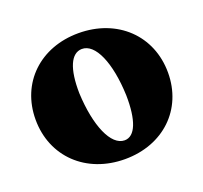

<svg xmlns="http://www.w3.org/2000/svg" viewBox="-97 -620 787 743"><g transform="rotate(-20 297.0 -248.0)"><path d="M299 12C457 12 569 -95 569 -246C569 -399 455 -508 295 -508C137 -508 25 -401 25 -250C25 -97 139 12 299 12ZM322 -57C266 -57 225 -152 219 -288C217 -390 242 -445 286 -446C342 -447 382 -355 387 -219C389 -117 366 -57 322 -57Z"/></g></svg>

Font: Sinistre Bold
Style: Regular
Weight: 900
Designer: Jules Durand
Foundry: Collletttivo
Version: Version 69.420;Glyphs 3.2 (3217)